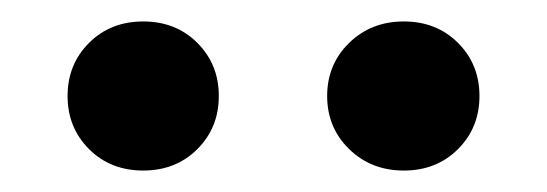

<svg xmlns="http://www.w3.org/2000/svg" viewBox="-20 -804 510 179"><path d="M113.5 -784Q144 -784 164 -764Q184 -744 184 -714.5Q184 -685 164 -665Q144 -645 113.5 -645Q83 -645 63 -665Q43 -685 43 -714.5Q43 -744 63 -764Q83 -784 113.5 -784ZM356.5 -784Q387 -784 407 -764Q427 -744 427 -714.5Q427 -685 407 -665Q387 -645 356.5 -645Q326 -645 305.5 -665Q285 -685 285 -714.5Q285 -744 305.5 -764Q326 -784 356.5 -784Z"/></svg>

Font: Hind Colombo SemiBold
Style: Regular
Weight: 600
Designer: Jyotish Sonowal, Aditi Pimprikar
Foundry: Indian Type Foundry
Version: Version 1.000;PS 1.0;hotconv 1.0.86;makeotf.lib2.5.63406; tt